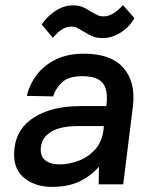

<svg xmlns="http://www.w3.org/2000/svg" viewBox="-20 -721 588 751"><path d="M187 -573 143 -625Q163 -656 196.5 -678Q230 -700 264 -700Q287 -700 302 -694Q317 -688 335 -676Q352 -666 362 -661.5Q372 -657 386 -657Q421 -657 461 -701L506 -650Q485 -614 451 -593Q417 -572 382 -572Q360 -572 344.5 -578Q329 -584 310 -596Q293 -605 283 -611Q273 -617 258 -617Q223 -617 187 -573ZM184 10Q113 10 70 -29Q27 -68 37 -143Q46 -220 115 -263Q184 -306 295 -306H396Q404 -368 382.5 -395.5Q361 -423 301 -423Q247 -423 221.5 -398Q196 -373 188 -344L85 -346Q94 -388 122 -426Q150 -464 196.5 -487.5Q243 -511 308 -511Q414 -511 462.5 -456Q511 -401 500 -306L462 0H366L367 -69Q335 -32 290.5 -11Q246 10 184 10ZM214 -78Q248 -78 285.5 -91.5Q323 -105 351 -135Q379 -165 385 -214L386 -228H288Q218 -228 181.5 -206.5Q145 -185 140 -146Q136 -112 156 -95Q176 -78 214 -78Z"/></svg>

Font: Haskoy SemiBold
Style: Italic
Weight: 600
Designer: Ertekin Erdin
Foundry: Ertekin Erdin
Version: Version 2.000; ttfautohint (v1.8.4.7-5d5b)